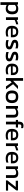

<svg xmlns="http://www.w3.org/2000/svg" viewBox="3570 -4368 1025 8204"><g transform="rotate(90 4082.0 -265.5)"><path d="M73 227V-523H175L182 -472Q216 -503 257.5 -518.5Q299 -534 356 -534Q467 -534 528.5 -473.5Q590 -413 590 -274Q590 -135 526 -66Q462 3 351 3Q258 3 191 -40V227ZM321 -86Q471 -86 471 -275Q471 -366 437 -405Q403 -444 324 -444Q245 -444 191 -389V-132Q216 -111 247.5 -98.5Q279 -86 321 -86Z M834 -8H716V-523H825L831 -463Q868 -487 919 -506.5Q970 -526 1020 -534V-444Q991 -438 955 -428Q920 -418 888 -405Q857 -393 834 -379Z M1365 3Q1230 3 1156 -63.5Q1082 -130 1082 -266Q1082 -390 1145 -462Q1208 -534 1336 -534Q1454 -534 1513 -472.5Q1572 -411 1572 -314V-219H1195Q1204 -144 1249.5 -115.5Q1295 -87 1388 -87Q1427 -87 1469 -95Q1510 -102 1541 -114V-27Q1506 -12 1461 -4.5Q1416 3 1365 3ZM1195 -296H1468V-332Q1468 -385 1438.5 -415Q1409 -445 1340 -445Q1257 -445 1226 -409Q1195 -373 1195 -296Z M1873 3Q1820 3 1772 -4.5Q1724 -12 1692 -23V-123Q1729 -109 1774 -101Q1818 -94 1858 -94Q1919 -94 1945 -104.5Q1971 -115 1971 -147Q1971 -170 1955.5 -183Q1940 -196 1909 -207Q1878 -218 1830 -233Q1784 -248 1751 -266Q1717 -284 1698.5 -312Q1680 -340 1680 -386Q1680 -457 1731 -495.5Q1782 -534 1895 -534Q1940 -534 1980 -527.5Q2020 -521 2048 -511V-412Q2018 -424 1982 -431Q1945 -437 1914 -437Q1857 -437 1828.5 -427.5Q1800 -418 1800 -388Q1800 -358 1829 -345Q1859 -333 1926 -311Q1987 -293 2022.5 -272Q2058 -251 2074 -222.5Q2090 -194 2090 -148Q2090 -72 2034.5 -34.5Q1979 3 1873 3Z M2383 3Q2330 3 2282 -4.5Q2234 -12 2202 -23V-123Q2239 -109 2284 -101Q2328 -94 2368 -94Q2429 -94 2455 -104.5Q2481 -115 2481 -147Q2481 -170 2465.5 -183Q2450 -196 2419 -207Q2388 -218 2340 -233Q2294 -248 2261 -266Q2227 -284 2208.5 -312Q2190 -340 2190 -386Q2190 -457 2241 -495.5Q2292 -534 2405 -534Q2450 -534 2490 -527.5Q2530 -521 2558 -511V-412Q2528 -424 2492 -431Q2455 -437 2424 -437Q2367 -437 2338.5 -427.5Q2310 -418 2310 -388Q2310 -358 2339 -345Q2369 -333 2436 -311Q2497 -293 2532.5 -272Q2568 -251 2584 -222.5Q2600 -194 2600 -148Q2600 -72 2544.5 -34.5Q2489 3 2383 3Z M2981 3Q2846 3 2772 -63.5Q2698 -130 2698 -266Q2698 -390 2761 -462Q2824 -534 2952 -534Q3070 -534 3129 -472.5Q3188 -411 3188 -314V-219H2811Q2820 -144 2865.5 -115.5Q2911 -87 3004 -87Q3043 -87 3085 -95Q3126 -102 3157 -114V-27Q3122 -12 3077 -4.5Q3032 3 2981 3ZM2811 -296H3084V-332Q3084 -385 3054.5 -415Q3025 -445 2956 -445Q2873 -445 2842 -409Q2811 -373 2811 -296Z M3315 -8V-740H3433V-317L3650 -523H3786L3576 -315L3798 -8H3673L3502 -252L3433 -187V-8Z M4115 3Q3975 3 3910.5 -66.5Q3846 -136 3846 -265.5Q3846 -395 3911 -464.5Q3976 -534 4115 -534Q4254 -534 4319 -464.5Q4384 -395 4384 -265.5Q4384 -136 4319.5 -66.5Q4255 3 4115 3ZM4115 -97Q4196 -97 4230 -136.5Q4264 -176 4264 -265.5Q4264 -355 4230 -394Q4196 -433 4115 -433Q4034 -433 4000 -394Q3966 -355 3966 -265.5Q3966 -176 4000 -136.5Q4034 -97 4115 -97Z M4508 -8V-523H4617L4622 -469Q4657 -496 4705.5 -515Q4754 -534 4812 -534Q4912 -534 4958 -487Q5004 -440 5004 -341V-8H4886V-336Q4886 -396 4861.5 -420Q4837 -444 4770 -444Q4730 -444 4691.5 -427.5Q4653 -411 4626 -385V-8Z M5179 -8V-431H5104V-523H5179V-586Q5179 -663 5222 -710.5Q5265 -758 5350 -758Q5382 -758 5407 -753Q5433 -748 5455 -739V-654Q5421 -666 5387 -666Q5335 -666 5315.5 -647.5Q5296 -629 5296 -585V-523H5431L5426 -431H5296V-8Z M5769 3Q5634 3 5560 -63.5Q5486 -130 5486 -266Q5486 -390 5549 -462Q5612 -534 5740 -534Q5858 -534 5917 -472.5Q5976 -411 5976 -314V-219H5599Q5608 -144 5653.5 -115.5Q5699 -87 5792 -87Q5831 -87 5873 -95Q5914 -102 5945 -114V-27Q5910 -12 5865 -4.5Q5820 3 5769 3ZM5599 -296H5872V-332Q5872 -385 5842.5 -415Q5813 -445 5744 -445Q5661 -445 5630 -409Q5599 -373 5599 -296Z M6221 -8H6103V-523H6212L6218 -463Q6255 -487 6306 -506.5Q6357 -526 6407 -534V-444Q6378 -438 6342 -428Q6307 -418 6275 -405Q6244 -393 6221 -379Z M6752 3Q6617 3 6543 -63.5Q6469 -130 6469 -266Q6469 -390 6532 -462Q6595 -534 6723 -534Q6841 -534 6900 -472.5Q6959 -411 6959 -314V-219H6582Q6591 -144 6636.5 -115.5Q6682 -87 6775 -87Q6814 -87 6856 -95Q6897 -102 6928 -114V-27Q6893 -12 6848 -4.5Q6803 3 6752 3ZM6582 -296H6855V-332Q6855 -385 6825.5 -415Q6796 -445 6727 -445Q6644 -445 6613 -409Q6582 -373 6582 -296Z M7086 -8V-523H7195L7200 -469Q7235 -496 7283.5 -515Q7332 -534 7390 -534Q7490 -534 7536 -487Q7582 -440 7582 -341V-8H7464V-336Q7464 -396 7439.5 -420Q7415 -444 7348 -444Q7308 -444 7269.5 -427.5Q7231 -411 7204 -385V-8Z M7689 -8V-70L7970 -426H7702V-523H8116V-450L7840 -99H8124V-8Z"/></g></svg>

Font: Kanit Cyrillic
Style: Regular
Weight: 400
Designer: Katatrad Team, Sasha Pavljenko
Foundry: CadsonDemak, Pavljenko + Design
Version: Version 1.002;Fontself Maker 3.5.7